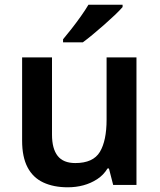

<svg xmlns="http://www.w3.org/2000/svg" viewBox="-20 -786 678 816"><path d="M268 10Q208 10 164 -10.5Q120 -31 97 -75Q74 -119 74 -188V-542H201V-214Q201 -154 225 -123.5Q249 -93 300 -93Q376 -93 404.5 -140.5Q433 -188 433 -278V-542H560V0H461L443 -70H437Q420 -42 393 -24.5Q366 -7 334.5 1.5Q303 10 268 10ZM501 -756Q489 -742 468 -722Q447 -702 422.5 -680.5Q398 -659 374.5 -639.5Q351 -620 332 -606H248V-619Q264 -638 284 -663.5Q304 -689 323.5 -716.5Q343 -744 356 -766H501Z"/></svg>

Font: Noto Sans Symbols SemiBold
Style: Regular
Weight: 600
Version: Version 2.002